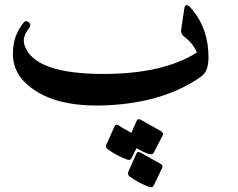

<svg xmlns="http://www.w3.org/2000/svg" viewBox="-20 -406 966 779"><path d="M79 -74Q19 -135 36 -229Q39 -248 48 -268.5Q57 -289 73 -311Q84 -326 96 -316Q109 -306 98 -292Q68 -254 80 -221Q120 -106 400 -106Q520 -106 614.5 -127.5Q709 -149 779 -193Q763 -231 723 -261Q713 -270 715 -285L728 -373Q733 -401 760 -367Q826 -288 826 -173Q826 -117 797 -96Q724 -44 629.5 -14.5Q535 15 419 21Q185 33 79 -74ZM513 237Q508 245 497 242Q476 234 455.5 223.5Q435 213 417 199Q407 192 411 182L445 106Q451 95 462 103Q467 107 480 114.5Q493 122 513 133L535 83Q541 73 553 81Q565 88 633 126Q645 134 640 143L603 215Q595 231 534 195ZM603 348Q598 356 587 353Q565 345 545 334.5Q525 324 506 310Q496 302 500 292L534 216Q539 206 552 214Q564 221 632 259Q643 266 638 275Z"/></svg>

Font: Amiri
Style: Bold Italic
Weight: 700
Italic angle: 10°
Designer: Khaled Hosny
Version: Version 0.113